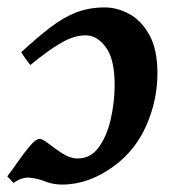

<svg xmlns="http://www.w3.org/2000/svg" viewBox="-24 -477 471 517"><path d="M-4.4 -2Q8.3 -18.6 24.9 -42.5Q41.5 -66.4 57.1 -84.7Q72.8 -103 82.5 -103Q90.8 -103 107.4 -89.8Q124 -76.7 144.5 -63.5Q165 -50.3 185.1 -50.3Q220.2 -50.3 242.2 -80.8Q264.2 -111.3 274.4 -157Q284.7 -202.6 284.7 -247.6Q284.7 -317.4 261.5 -349.1Q238.3 -380.9 209 -381.8Q177.2 -382.8 140.6 -361.6Q104 -340.3 57.6 -301.8Q54.2 -305.7 45.2 -318.4Q36.1 -331.1 33.2 -336.4Q77.1 -377 112.3 -403.8Q147.5 -430.7 181.9 -443.8Q216.3 -457 258.8 -457Q291 -457 323.5 -439.7Q356 -422.4 377.9 -383.5Q399.9 -344.7 399.9 -279.8Q399.9 -207.5 370.6 -140.4Q341.3 -73.2 284.7 -31.2Q216.3 20 143.1 20Q119.6 20 98.9 12Q78.1 3.9 57.1 1.5Q36.1 -1 12.2 15.6Q7.8 11.2 3.7 6.3Q-0.5 1.5 -4.4 -2Z"/></svg>

Font: Gentium Plus
Style: Bold Italic
Weight: 700
Italic angle: -8°
Designer: Victor Gaultney, Annie Olsen, Iska Routamaa, Becca Hirsbrunner
Foundry: SIL International
Version: Version 6.101